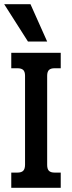

<svg xmlns="http://www.w3.org/2000/svg" viewBox="-21 -900 344 920"><path d="M-1 -880H125L205 -701H113ZM33 -73H62Q82 -73 90.5 -82Q99 -91 99 -111V-537Q99 -556 90.5 -564.5Q82 -573 62 -573H33V-647H270V-573H241Q222 -573 213.5 -564.5Q205 -556 205 -537V-110Q205 -90 213.5 -81.5Q222 -73 241 -73H270V0H33Z"/></svg>

Font: Pridi
Style: Regular
Weight: 400
Designer: Katatrad Team
Foundry: CadsonDemak
Version: Version 1.001